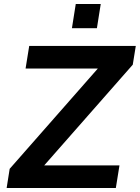

<svg xmlns="http://www.w3.org/2000/svg" viewBox="-20 -933 694 953"><path d="M13 0 28 -95 507 -640 514 -593H107L125 -705H654L639 -612L159 -66L152 -112H573L555 0ZM337 -793 356 -913H480L461 -793Z"/></svg>

Font: Nunito Sans 9pt
Style: Bold Italic
Weight: 700
Italic angle: -9°
Version: Version 3.101;gftools[0.9.27]